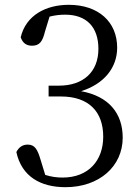

<svg xmlns="http://www.w3.org/2000/svg" viewBox="-20 -764 579 798"><path d="M186 -695C210 -701 231 -703 251 -703C339 -703 389 -652 389 -561C389 -464 325 -408 225 -408H182V-363H233C351 -363 409 -298 409 -196C409 -97 348 -26 240 -26C217 -26 193 -29 168 -37L149 -99C136 -143 125 -163 95 -163C74 -163 58 -152 48 -132C70 -30 149 14 252 14C393 14 490 -73 490 -192C490 -292 433 -364 317 -385C413 -415 467 -483 467 -566C467 -673 389 -744 266 -744C171 -744 88 -701 66 -609C75 -583 92 -574 113 -574C145 -574 157 -592 167 -633Z"/></svg>

Font: Noto Serif CJK JP
Style: Regular
Weight: 400
Designer: Ryoko NISHIZUKA 西塚涼子 (kana & ideographs); Frank Grießhammer (Latin, Greek & Cyrillic); Wenlong ZHANG 张文龙 (bopomofo); San
Foundry: Adobe Systems Incorporated
Version: Version 1.000;PS 1;hotconv 16.6.53;makeotf.lib2.5.65590